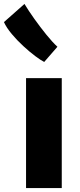

<svg xmlns="http://www.w3.org/2000/svg" viewBox="-58 -953 407 973"><path d="M74 0V-557H255V0ZM233 -716 166 -639Q149 -647.5 120.2 -669Q91.5 -690.5 59.8 -719.8Q28 -749 1.5 -780.8Q-25 -812.5 -38 -841L66 -933Q86.5 -899 116.2 -857.2Q146 -815.5 177 -777.2Q208 -739 233 -716Z"/></svg>

Font: Merriweather Sans ExtraBold
Style: Regular
Weight: 800
Designer: Eben Sorkin
Foundry: Eben Sorkin
Version: Version 2.001; ttfautohint (v1.8.3)